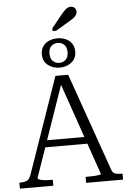

<svg xmlns="http://www.w3.org/2000/svg" viewBox="-70 -1199 830 1248"><g transform="rotate(-5 344.5 -574.5)"><path d="M182 -298H487V-253H178ZM322 -681 337 -660 128 -58Q128 -53 140 -48Q152 -43 171 -41Q190 -39 210 -39H226V0H8V-39H13Q41 -39 57.5 -47Q74 -55 84 -83L302 -710H385L611 -68Q619 -48 635 -43.5Q651 -39 676 -39H681V0H440V-39H457Q476 -39 495.5 -40Q515 -41 528 -43.5Q541 -46 541 -49ZM276 -857Q276 -825 293 -808.5Q310 -792 335 -792Q360 -792 377 -808.5Q394 -825 394 -857Q394 -890 377 -906Q360 -922 335 -922Q310 -922 293 -906Q276 -890 276 -857ZM444 -857Q444 -812 412 -786.5Q380 -761 335 -761Q290 -761 258 -786.5Q226 -812 226 -857Q226 -887 240.5 -908.5Q255 -930 280 -941Q305 -952 335 -952Q366 -952 390.5 -941Q415 -930 429.5 -908.5Q444 -887 444 -857ZM380 -1108 309 -1020V-1002H332L422 -1055Q439 -1065 451 -1074Q463 -1083 469 -1093.5Q475 -1104 475 -1114Q475 -1128 465.5 -1138.5Q456 -1149 439 -1149Q428 -1149 418.5 -1144Q409 -1139 400 -1130Q391 -1121 380 -1108Z"/></g></svg>

Font: Roboto Serif 36pt Light
Style: Regular
Weight: 300
Designer: Greg Gazdowicz
Foundry: Commercial Type
Version: Version 1.008